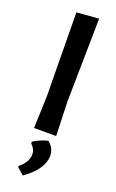

<svg xmlns="http://www.w3.org/2000/svg" viewBox="-137 -528 456 755"><g transform="rotate(20 91.5 -151.0)"><path d="M138.3 0H45.8L50.5 -135.5L46.7 -484.1L139.3 -491.6L133.6 -143ZM143 81.3Q143 137.4 68.2 190.7L40.2 166.4V160.7Q75.7 131.8 74.8 99.1Q74.8 78.5 56.1 60.7V53.3Q86.9 34.6 115.9 28Q143 49.5 143 81.3Z"/></g></svg>

Font: Gurajada
Style: Regular
Weight: 400
Designer: Purushoth Kumar Guthula
Foundry: SiliconAndhra, USA.
Version: Version 1.0.3; ttfautohint (v1.2.42-39fb)